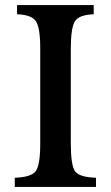

<svg xmlns="http://www.w3.org/2000/svg" viewBox="-20 -734 436 754"><path d="M258 -541V-173Q258 -84 275 -61Q292 -38 357 -36V0H38V-36Q102 -38 120 -61.5Q138 -85 138 -170V-545Q138 -625 121 -650.5Q104 -676 47 -678V-714H348V-678Q290 -676 274 -650Q258 -624 258 -541Z"/></svg>

Font: Kolar Light
Style: Regular
Weight: 300
Designer: Ramakrishna Saiteja (Kannada); Shiva Nallaperumal (Latin)
Foundry: Indian Type Foundry
Version: Version 1.001;PS 1.0;hotconv 1.0.88;makeotf.lib2.5.647800